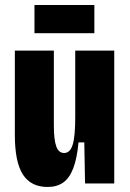

<svg xmlns="http://www.w3.org/2000/svg" viewBox="-20 -729 518 763"><path d="M169 14Q103 14 71 -35.5Q39 -85 39 -193V-528H194V-231Q194 -174 203.5 -147.5Q213 -121 235 -121Q247 -121 255.5 -129.5Q264 -138 269 -154.5Q274 -171 276.5 -198Q279 -225 279 -262V-528H434V-226V0H318L315 -163H292Q286 -99 271 -60Q256 -21 231 -3.5Q206 14 169 14ZM117 -597V-709H355V-597Z"/></svg>

Font: Bricolage Grotesque 24pt Condensed ExtraBold
Style: Regular
Weight: 800
Width: 3
Designer: Mathieu Triay
Foundry: Atelier Triay
Version: Version 1.001;gftools[0.9.33.dev8+g029e19f]